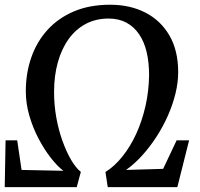

<svg xmlns="http://www.w3.org/2000/svg" viewBox="-22 -772 824 792"><path d="M-2.5 0 1 -193H49L67 -71L239.5 -67.5Q214.5 -86.5 187.5 -121Q160.5 -155.5 137 -200.2Q113.5 -245 99 -295Q84.5 -345 84.5 -395.5Q84.5 -470 107 -534.8Q129.5 -599.5 173.5 -648.2Q217.5 -697 282.5 -724.8Q347.5 -752.5 432.5 -752.5Q514.5 -752.5 577.8 -720Q641 -687.5 677 -625.5Q713 -563.5 713 -474Q713 -432 701.8 -386Q690.5 -340 670.5 -294.8Q650.5 -249.5 623.2 -207.5Q596 -165.5 564.2 -130.5Q532.5 -95.5 498 -71L651 -75.5L706.5 -193H758L709.5 0H422.5L413 -62.5Q450.5 -86 483 -126.5Q515.5 -167 539.8 -219.8Q564 -272.5 578 -334Q592 -395.5 593 -461.5Q593 -514 583 -556.8Q573 -599.5 552 -630.5Q531 -661.5 499.5 -678.5Q468 -695.5 425.5 -695.5Q374 -695.5 332.5 -673.8Q291 -652 261.8 -611.8Q232.5 -571.5 216.8 -515.8Q201 -460 201 -392Q201 -339.5 210.2 -287.5Q219.5 -235.5 235.8 -190.5Q252 -145.5 271.5 -112.2Q291 -79 311.5 -63L294.5 0Z"/></svg>

Font: Merriweather 36pt Medium
Style: Italic
Weight: 500
Italic angle: -7.8°
Version: Version 2.101